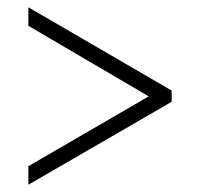

<svg xmlns="http://www.w3.org/2000/svg" viewBox="-20 -622 550 528"><path d="M58 -114V-165L389 -357L58 -551V-602L452 -373V-342Z"/></svg>

Font: Noto Serif Armenian SemiCondensed Light
Style: Regular
Weight: 300
Width: 4
Designer: Monotype Design Team
Foundry: Monotype Imaging Inc.
Version: Version 2.008; ttfautohint (v1.8.4.7-5d5b)